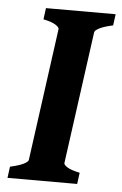

<svg xmlns="http://www.w3.org/2000/svg" viewBox="-48 -650 434 685"><g transform="rotate(5 169.0 -307.5)"><path d="M333 -574.7Q301.3 -567.9 284.9 -559.6Q268.6 -551.3 267.6 -544.4L202.6 -70.3Q201.7 -64.5 214.6 -55.9Q227.5 -47.4 259.8 -40.5L254.4 0H4.9L10.3 -40.5Q41.5 -47.4 57.9 -55.4Q74.2 -63.5 75.2 -70.3L140.1 -544.4Q141.1 -550.3 128.2 -559.1Q115.2 -567.9 83.5 -574.7L88.9 -615.2H338.4Z"/></g></svg>

Font: Gentium Book Basic
Style: Bold Italic
Weight: 700
Italic angle: -8°
Designer: J. Victor Gaultney and Annie Olsen
Foundry: SIL International
Version: Version 1.102; 2013; Maintenance release